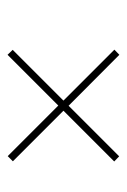

<svg xmlns="http://www.w3.org/2000/svg" viewBox="69 -647 344 522"><g transform="rotate(-90 241.0 -386.0)"><path d="M63 -247.5 77 -234 214.5 -371.5 353 -233.5 367 -247 228.5 -385.5 366.5 -523.5 353 -537.5 215 -399.5 77.5 -537 63.5 -523 201 -385.5Z"/></g></svg>

Font: Bodoni* 11pt
Style: Bold
Weight: 700
Version: Version 2.3